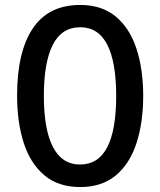

<svg xmlns="http://www.w3.org/2000/svg" viewBox="-20 -745 646 775"><path d="M558 -358Q558 -251 531 -167.5Q504 -84 447.5 -37Q391 10 304 10Q215 10 158.5 -38Q102 -86 75.5 -169Q49 -252 49 -359Q49 -536 112.5 -630.5Q176 -725 304 -725Q391 -725 447.5 -678Q504 -631 531 -548Q558 -465 558 -358ZM157 -358Q157 -223 193.5 -152Q230 -81 303 -81Q377 -81 413 -151Q449 -221 449 -358Q449 -494 413 -564.5Q377 -635 304 -635Q229 -635 193 -564Q157 -493 157 -358Z"/></svg>

Font: Avrile Sans Condensed Medium
Style: Regular
Weight: 500
Width: 3
Designer: Monotype Design Team
Foundry: Monotype Imaging Inc.
Version: Version 2.001;September 10, 2019;FontCreator 11.5.0.2425 64-